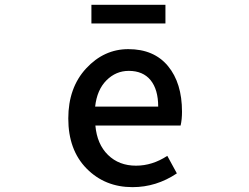

<svg xmlns="http://www.w3.org/2000/svg" viewBox="-20 -770 1040 803"><path d="M534.2 12.7Q418.9 12.7 342.3 -64.9Q265.6 -142.6 265.6 -274.4Q265.6 -403.3 340.3 -483.9Q415 -564.5 516.6 -564.5Q624 -564.5 682.6 -493.7Q741.2 -422.9 741.2 -302.7Q741.2 -270.5 735.4 -245.1H378.9Q385.7 -167 431.6 -122.1Q477.5 -77.1 548.8 -77.1Q617.2 -77.1 679.7 -118.2L719.7 -44.9Q633.8 12.7 534.2 12.7ZM377.9 -324.2H641.6Q641.6 -395.5 609.9 -434.6Q578.1 -473.6 518.6 -473.6Q464.8 -473.6 425.3 -434.1Q385.7 -394.5 377.9 -324.2ZM362.3 -671.9V-750H671.9V-671.9Z"/></svg>

Font: Gen Shin Gothic Monospace Medium
Style: Regular
Weight: 500
Designer: [Source Han Sans]
Ryoko NISHIZUKA  (kana & ideographs); Paul D. Hunt (Latin, Greek & Cyrillic); Wenlong ZHANG  (bopomofo
Version: Version 1.002.20150607